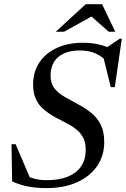

<svg xmlns="http://www.w3.org/2000/svg" viewBox="-20 -904 612 934"><path d="M505.5 -601Q477.5 -629 445.2 -643.8Q413 -658.5 367 -658.5Q322.5 -658.5 290.8 -644Q259 -629.5 242.5 -602.2Q226 -575 226 -536Q226 -498.5 244.5 -474.8Q263 -451 293.5 -433.5Q324 -416 359 -397Q394.5 -378.5 423.5 -355.2Q452.5 -332 469.8 -298Q487 -264 487 -213Q487 -146.5 452.2 -96Q417.5 -45.5 354.5 -17.2Q291.5 11 206 11Q156 11 116.2 3.2Q76.5 -4.5 39 -21.5L36 -202.5H56L133.5 -20.5L93.5 -56Q122 -41.5 148.2 -34.5Q174.5 -27.5 207 -27.5Q268 -27.5 310.2 -44.8Q352.5 -62 374.8 -95.2Q397 -128.5 397 -175Q397 -211.5 383.8 -235.8Q370.5 -260 348.5 -276.8Q326.5 -293.5 300.5 -306.5Q274.5 -319.5 249.5 -333Q216 -352 191.5 -373Q167 -394 154 -423.2Q141 -452.5 141 -493.5Q141 -553 170.8 -598.8Q200.5 -644.5 255.2 -670.2Q310 -696 384.5 -696Q424.5 -696 458.8 -688.2Q493 -680.5 531 -662.5L492.5 -668.5L562 -715.5H572.5L538.5 -480H519L477 -649.5ZM251 -749.5 397 -883.5H476.5L541 -749.5H509L415.5 -832H440L291.5 -749.5Z"/></svg>

Font: Newsreader 36pt Medium
Style: Italic
Weight: 500
Italic angle: -17°
Designer: Hugues Gentile
Foundry: Production Type
Version: Version 1.003